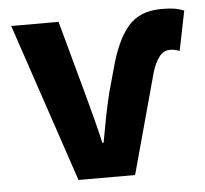

<svg xmlns="http://www.w3.org/2000/svg" viewBox="-43 -553 639 598"><g transform="rotate(-5 276.5 -254.0)"><path d="M179 0 12 -496H160L224 -262Q234 -225 244 -187Q254 -149 263 -109H267Q274 -149 281.5 -187Q289 -225 298 -262L318 -334Q341 -422 377.5 -465Q414 -508 482 -508Q508 -508 523 -505.5Q538 -503 553 -497L528 -373Q522 -375 515 -377Q508 -379 499 -379Q478 -379 464.5 -361.5Q451 -344 442 -315L356 0Z"/></g></svg>

Font: Source Sans 3
Style: Bold
Weight: 700
Designer: Paul D. Hunt
Foundry: Adobe
Version: Version 3.052;hotconv 1.1.0;makeotfexe 2.6.0